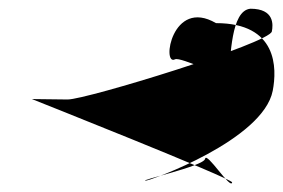

<svg xmlns="http://www.w3.org/2000/svg" viewBox="-20 -372 649 440"><path d="M53 -145C83 -145 103 -144 135 -144C178 -144 598 -273 603 -300C606 -315 609 -352 554 -352C508 -348 510 -238 503 -204C500 -188 394 -243 381 -236C350 -220 374 -378 475 -319C616 -319 615 -216 605 -164C583 -51 324 42 314 42C295 42 447 9 450 -8C453 -26 509 64 512 46C514 38 53 -145 53 -145Z"/></svg>

Font: Recovery
Style: Obl
Weight: 400
Version: Version 0.27